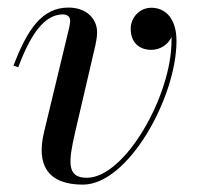

<svg xmlns="http://www.w3.org/2000/svg" viewBox="-20 -490 545 520"><path d="M183.5 -132 238.5 -368C239.5 -375 243 -388 243 -402.5C243 -440.5 212.5 -469.5 165.5 -469.5C94.5 -469.5 54.5 -412 16.5 -312L29.5 -308C62.5 -396.5 100 -451 150.5 -451C163 -451 170 -444 170 -433.5C170 -428.5 168.5 -421.5 167.5 -415.5L99 -131C78.5 -44.5 108 10 204.5 10C327.5 10 458 -226.5 458 -379C458 -440 428 -469 390 -469C358 -469 334 -442.5 334 -412C334 -377 355 -355 390 -355C413.5 -355 435 -369 444.5 -389.5C444.5 -386 444.5 -382.5 444.5 -379C444.5 -231 318.5 -8.5 215 -8.5C159.5 -8.5 165.5 -53 183.5 -132Z"/></svg>

Font: Bodoni* 16pt
Style: Italic
Weight: 400
Italic angle: -13°
Version: Version 2.3